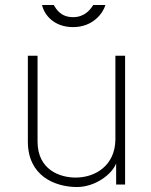

<svg xmlns="http://www.w3.org/2000/svg" viewBox="-20 -743 607 772"><path d="M404 -723H355C343 -704 320 -674 274 -674C222 -674 205 -709 196 -723H149C158 -683 197 -634 274 -634C353 -634 394 -689 404 -723ZM287 9C363 10 431 -43 447 -86V-1H483V-519H444V-182C443 -78 364 -29 284 -29C221 -29 131 -60 131 -174V-519H92V-174C92 -35 201 8 287 9Z"/></svg>

Font: United Sans Thin
Style: Regular
Weight: 100
Designer: Pablo Impallari, Rodrigo Fuenzalida (Modified by Dan O. Williams)
Version: Version 1.000;PS 001.000;hotconv 1.0.88;makeotf.lib2.5.64775